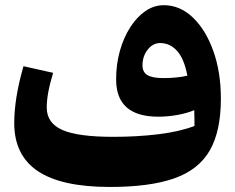

<svg xmlns="http://www.w3.org/2000/svg" viewBox="-20 -720 918 750"><path d="M739.7 -228Q739.7 -239.7 739.5 -256.6Q739.3 -273.4 738.8 -289.6Q710.4 -277.8 673.1 -271Q635.7 -264.2 598.1 -264.2Q433.6 -264.2 433.6 -409.7Q433.6 -468.8 448.2 -521Q462.9 -573.2 488.8 -613.5Q514.6 -653.8 548.1 -676.8Q581.5 -699.7 619.6 -699.7Q683.1 -699.7 733.4 -651.6Q783.7 -603.5 813.2 -521Q842.8 -438.5 842.8 -334.5Q842.8 -208 799.6 -132.6Q756.3 -57.1 661.1 -23.4Q565.9 10.3 409.2 10.3Q220.2 10.3 127.9 -51.5Q35.6 -113.3 35.6 -239.3Q35.6 -336.4 71.8 -461.4L187.5 -435.5Q174.3 -391.6 168.5 -359.6Q162.6 -327.6 162.6 -299.8Q162.6 -239.3 223.4 -212.4Q284.2 -185.5 422.4 -185.5Q516.1 -185.5 598.6 -195.6Q681.2 -205.6 739.7 -228ZM711.9 -424.3Q699.7 -489.7 672.1 -520.8Q644.5 -551.8 605.5 -551.8Q577.1 -551.8 556.9 -526.1Q536.6 -500.5 536.6 -464.4Q536.6 -438.5 555.7 -426.8Q574.7 -415 617.7 -415Q670.9 -415 711.9 -424.3Z"/></svg>

Font: Pinar-DS4-FD ExtraBold
Style: Regular
Weight: 800
Designer: Amin Abedi
Version: Version 3.000